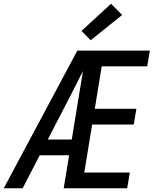

<svg xmlns="http://www.w3.org/2000/svg" viewBox="-20 -1005 840 1025"><path d="M0 0 393 -735H780L766 -651H523L486 -424H708L694 -340H472L430 -84H673L659 0H320L349 -176H192L101 0ZM235 -260H363L423 -626Q406 -592 388.5 -558Q371 -524 354 -490ZM464 -790 415 -840 573 -985 632 -925Z"/></svg>

Font: Iosevka Aile Medium Oblique
Style: Regular
Weight: 500
Italic angle: -9°
Designer: Belleve Invis
Foundry: Belleve Invis
Version: Version 31.1.0; ttfautohint (v1.8.4)